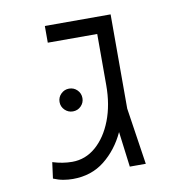

<svg xmlns="http://www.w3.org/2000/svg" viewBox="-70 -656 727 734"><g transform="rotate(-10 293.0 -288.5)"><path d="M155.3 8.8Q137.2 8.8 118.7 5.6Q100.1 2.4 80.1 -5.9L88.4 -68.4Q127.4 -56.2 164.1 -56.2Q215.8 -56.2 256.1 -91.1Q296.4 -126 319.6 -186Q342.8 -246.1 342.8 -322.3V-521H150.9V-585.9H406.2V-220.2L439.5 0H377.4L359.9 -137.2Q330.1 -72.8 278.8 -32Q227.5 8.8 155.3 8.8ZM200.2 -245.6Q182.1 -245.6 168.9 -258.5Q155.8 -271.5 155.8 -289.6Q155.8 -308.1 168.9 -321Q182.1 -334 200.2 -334Q218.8 -334 231.7 -321Q244.6 -308.1 244.6 -289.6Q244.6 -271.5 231.7 -258.5Q218.8 -245.6 200.2 -245.6Z"/></g></svg>

Font: CaskaydiaMono NF Light
Style: Regular
Weight: 300
Designer: Aaron Bell
Foundry: Saja Typeworks
Version: Version 2111.001; ttfautohint (v1.8.4);Nerd Fonts 3.1.1